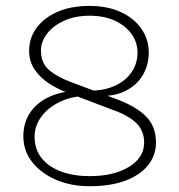

<svg xmlns="http://www.w3.org/2000/svg" viewBox="-20 -636 622 666"><path d="M290.5 10Q226.5 10 174.2 -12.5Q122 -35 91.5 -74Q61 -113 61 -163Q61 -212 86 -247.5Q111 -283 155.2 -302Q199.5 -321 256.5 -321Q263.5 -321 272.5 -321.2Q281.5 -321.5 288.5 -320V-303.5Q231 -303.5 188.8 -283.2Q146.5 -263 123.2 -231Q100 -199 100 -162.5Q100 -117.5 124.8 -87Q149.5 -56.5 192.5 -40.8Q235.5 -25 290.5 -25Q374.5 -25 427.2 -57Q480 -89 480 -141.5Q480 -184.5 450.5 -211.2Q421 -238 370.5 -255L210 -316Q180.5 -327 150.8 -346Q121 -365 101 -393.5Q81 -422 81 -460.5Q81 -503.5 106.5 -538.8Q132 -574 179 -594.8Q226 -615.5 290.5 -615.5Q352.5 -615.5 398.8 -594.2Q445 -573 470.5 -536.2Q496 -499.5 496 -453.5Q496 -413 477.2 -378.8Q458.5 -344.5 420.8 -323.5Q383 -302.5 326 -302.5Q318 -302.5 309.8 -303Q301.5 -303.5 292.5 -305.5V-321.5Q341 -321.5 378 -338.2Q415 -355 436 -385Q457 -415 457 -454Q457 -489.5 436 -518.5Q415 -547.5 377.8 -564.5Q340.5 -581.5 290.5 -581.5Q242 -581.5 204 -564.8Q166 -548 144 -520.2Q122 -492.5 122 -460Q122 -417 151 -392.5Q180 -368 228.5 -350.5L383 -292.5Q450 -268 485.5 -233.2Q521 -198.5 521 -141.5Q521 -97 493.5 -62.8Q466 -28.5 414.5 -9.2Q363 10 290.5 10Z"/></svg>

Font: Karla ExtraLight
Style: Regular
Weight: 250
Designer: Jonathan Pinhorn
Version: Version 2.004;gftools[0.9.33]